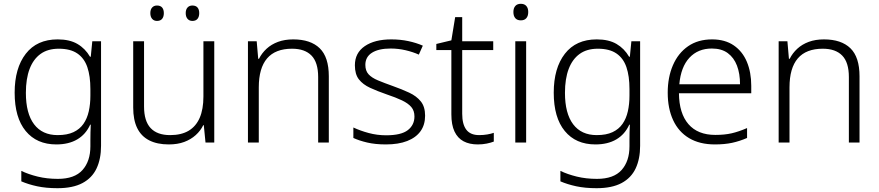

<svg xmlns="http://www.w3.org/2000/svg" viewBox="-20 -749 4620 1009"><path d="M283 -542Q346 -542 387 -518Q428 -494 453 -451H457L465 -532H511V17Q511 86 487.5 136Q464 186 413.5 213Q363 240 282 240Q222 240 175.5 230Q129 220 92 204V149Q129 167 178 179Q227 191 284 191Q372 191 413.5 144.5Q455 98 455 20V-11Q455 -32 455.5 -53.5Q456 -75 457 -94H454Q431 -43 386 -16.5Q341 10 276 10Q173 10 115 -60.5Q57 -131 57 -262Q57 -391 115.5 -466.5Q174 -542 283 -542ZM289 -493Q231 -493 193 -465.5Q155 -438 135.5 -386.5Q116 -335 116 -261Q116 -153 159 -96Q202 -39 283 -39Q333 -39 366 -54.5Q399 -70 418.5 -98Q438 -126 446.5 -164Q455 -202 455 -246V-281Q455 -349 439 -396Q423 -443 386.5 -468Q350 -493 289 -493Z M1106 -532V0H1060L1051 -91H1048Q1034 -62 1008.5 -39Q983 -16 948 -3Q913 10 867 10Q806 10 764 -11.5Q722 -33 701 -76Q680 -119 680 -184V-532H737V-189Q737 -113 771.5 -76Q806 -39 874 -39Q933 -39 971.5 -62Q1010 -85 1029.5 -130Q1049 -175 1049 -242V-532ZM770 -680Q770 -699 779.5 -709.5Q789 -720 805 -720Q823 -720 832 -709.5Q841 -699 841 -680Q841 -661 832 -650Q823 -639 805 -639Q789 -639 779.5 -650Q770 -661 770 -680ZM956 -680Q956 -699 965.5 -709.5Q975 -720 991 -720Q1009 -720 1018 -709.5Q1027 -699 1027 -680Q1027 -661 1018 -650Q1009 -639 991 -639Q975 -639 965.5 -650Q956 -661 956 -680Z M1521 -542Q1612 -542 1660 -495.5Q1708 -449 1708 -348V0H1652V-344Q1652 -421 1617 -457Q1582 -493 1515 -493Q1427 -493 1383.5 -442Q1340 -391 1340 -290V0H1283V-532H1329L1337 -440H1341Q1356 -470 1381 -493Q1406 -516 1441 -529Q1476 -542 1521 -542Z M2214 -141Q2214 -93 2190 -59.5Q2166 -26 2120 -8Q2074 10 2008 10Q1952 10 1909.5 0Q1867 -10 1837 -24V-79Q1873 -62 1917.5 -50Q1962 -38 2009 -38Q2088 -38 2123 -65Q2158 -92 2158 -137Q2158 -167 2141.5 -186.5Q2125 -206 2092.5 -221.5Q2060 -237 2012 -253Q1963 -270 1925 -287.5Q1887 -305 1866 -332Q1845 -359 1845 -406Q1845 -471 1897 -506.5Q1949 -542 2036 -542Q2084 -542 2126 -533Q2168 -524 2202 -509L2181 -462Q2150 -476 2111.5 -485Q2073 -494 2033 -494Q1970 -494 1935 -472Q1900 -450 1900 -408Q1900 -377 1917 -358.5Q1934 -340 1966.5 -326.5Q1999 -313 2044 -297Q2092 -280 2130.5 -262Q2169 -244 2191.5 -216Q2214 -188 2214 -141Z M2498 -39Q2521 -39 2541 -42.5Q2561 -46 2575 -51V-5Q2560 1 2538 5.5Q2516 10 2491 10Q2447 10 2416 -6.5Q2385 -23 2368.5 -58Q2352 -93 2352 -148V-486H2273V-518L2352 -537L2372 -659H2409V-532H2572V-486H2409V-151Q2409 -96 2430.5 -67.5Q2452 -39 2498 -39Z M2745 -532V0H2688V-532ZM2717 -729Q2736 -729 2746 -717.5Q2756 -706 2756 -686Q2756 -665 2746 -653.5Q2736 -642 2717 -642Q2698 -642 2688 -653.5Q2678 -665 2678 -686Q2678 -706 2688 -717.5Q2698 -729 2717 -729Z M3116 -542Q3179 -542 3220 -518Q3261 -494 3286 -451H3290L3298 -532H3344V17Q3344 86 3320.5 136Q3297 186 3246.5 213Q3196 240 3115 240Q3055 240 3008.5 230Q2962 220 2925 204V149Q2962 167 3011 179Q3060 191 3117 191Q3205 191 3246.5 144.5Q3288 98 3288 20V-11Q3288 -32 3288.5 -53.5Q3289 -75 3290 -94H3287Q3264 -43 3219 -16.5Q3174 10 3109 10Q3006 10 2948 -60.5Q2890 -131 2890 -262Q2890 -391 2948.5 -466.5Q3007 -542 3116 -542ZM3122 -493Q3064 -493 3026 -465.5Q2988 -438 2968.5 -386.5Q2949 -335 2949 -261Q2949 -153 2992 -96Q3035 -39 3116 -39Q3166 -39 3199 -54.5Q3232 -70 3251.5 -98Q3271 -126 3279.5 -164Q3288 -202 3288 -246V-281Q3288 -349 3272 -396Q3256 -443 3219.5 -468Q3183 -493 3122 -493Z M3722 -542Q3790 -542 3836 -510.5Q3882 -479 3905 -424Q3928 -369 3928 -298V-259H3548Q3549 -153 3598 -96.5Q3647 -40 3739 -40Q3788 -40 3825 -48.5Q3862 -57 3906 -76V-24Q3867 -7 3827.5 1.5Q3788 10 3737 10Q3657 10 3601.5 -23Q3546 -56 3517.5 -117.5Q3489 -179 3489 -262Q3489 -343 3516.5 -406.5Q3544 -470 3596 -506Q3648 -542 3722 -542ZM3721 -494Q3648 -494 3603 -445.5Q3558 -397 3550 -306H3869Q3869 -362 3853 -404Q3837 -446 3804.5 -470Q3772 -494 3721 -494Z M4310 -542Q4401 -542 4449 -495.5Q4497 -449 4497 -348V0H4441V-344Q4441 -421 4406 -457Q4371 -493 4304 -493Q4216 -493 4172.5 -442Q4129 -391 4129 -290V0H4072V-532H4118L4126 -440H4130Q4145 -470 4170 -493Q4195 -516 4230 -529Q4265 -542 4310 -542Z"/></svg>

Font: Noto Sans Khmer Light
Style: Regular
Weight: 300
Version: Version 2.003